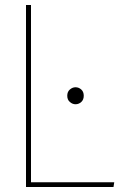

<svg xmlns="http://www.w3.org/2000/svg" viewBox="-20 -748 500 768"><path d="M84 -728H104V-19H437L434 0H84ZM282 -331Q270 -331 259.5 -340Q249 -349 249 -365Q249 -381 259.5 -390Q270 -399 282 -399Q295 -399 305 -390Q315 -381 315 -365Q315 -349 305 -340Q295 -331 282 -331Z"/></svg>

Font: Murecho Thin
Style: Regular
Weight: 100
Designer: Neil Summerour
Foundry: Positype
Version: Version 1.010